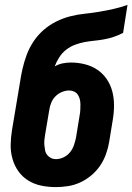

<svg xmlns="http://www.w3.org/2000/svg" viewBox="-20 -755 540 783"><path d="M207 8Q177 8 148 2Q119 -4 95 -19Q71 -34 55 -56.5Q39 -79 31 -107Q23 -135 23.5 -164.5Q24 -194 29 -225L61 -416Q65 -444 71.5 -473Q78 -502 88.5 -530.5Q99 -559 116.5 -585.5Q134 -612 157.5 -632.5Q181 -653 209 -667Q237 -681 266.5 -688.5Q296 -696 325.5 -699Q355 -702 384.5 -707Q414 -712 443 -718.5Q472 -725 500 -735L482 -621Q463 -611 443.5 -604.5Q424 -598 404.5 -594.5Q385 -591 365 -589Q345 -587 325.5 -583.5Q306 -580 286 -572.5Q266 -565 249.5 -552Q233 -539 221.5 -521Q210 -503 203 -484Q218 -493 235 -496.5Q252 -500 269 -500Q298 -500 326 -493Q354 -486 377 -470.5Q400 -455 415.5 -432Q431 -409 438 -382Q445 -355 445 -325.5Q445 -296 440 -267L425 -175Q421 -151 412 -126Q403 -101 388 -79Q373 -57 352 -39.5Q331 -22 307 -11Q283 0 257.5 4Q232 8 207 8ZM208 -106Q224 -106 239.5 -113.5Q255 -121 265.5 -134Q276 -147 281.5 -163Q287 -179 290 -194L305 -286Q307 -296 307.5 -307Q308 -318 308 -329Q308 -340 305.5 -350Q303 -360 297.5 -368.5Q292 -377 282.5 -381.5Q273 -386 262 -386Q248 -386 233 -380Q218 -374 206.5 -362.5Q195 -351 189 -336Q183 -321 181 -307L164 -206Q162 -195 161 -184Q160 -173 161 -162.5Q162 -152 164 -141.5Q166 -131 172.5 -123Q179 -115 188 -110.5Q197 -106 208 -106Z"/></svg>

Font: Iosevka Curly Heavy
Style: Italic
Weight: 900
Italic angle: -9°
Monospace: yes
Designer: Belleve Invis
Foundry: Belleve Invis
Version: Version 22.1.2; ttfautohint (v1.8.4)